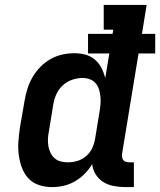

<svg xmlns="http://www.w3.org/2000/svg" viewBox="-20 -755 653 783"><path d="M192 8Q164 8 138.5 -0.5Q113 -9 95.5 -28Q78 -47 69 -72Q60 -97 56.5 -123.5Q53 -150 55 -177.5Q57 -205 61 -233L80 -343Q84 -368 91.5 -392Q99 -416 112 -439Q125 -462 144 -481.5Q163 -501 186 -514Q209 -527 234 -532.5Q259 -538 284 -538Q307 -538 329 -532Q351 -526 367.5 -511.5Q384 -497 394 -477.5Q404 -458 409 -436L426 -537H339V-617H439L442 -634H403V-735H578L559 -617H613V-537H545L478 -129Q477 -121 478 -114Q479 -107 483 -102Q487 -97 493.5 -95Q500 -93 508 -93H526V8H491Q467 8 443.5 3.5Q420 -1 401.5 -12.5Q383 -24 370.5 -43.5Q358 -63 356 -86Q343 -64 325 -46Q307 -28 285.5 -15.5Q264 -3 240 2.5Q216 8 192 8ZM257 -93Q277 -93 296.5 -99Q316 -105 332 -119Q348 -133 356.5 -152Q365 -171 368 -190L386 -300Q389 -316 390 -331.5Q391 -347 389.5 -362Q388 -377 383.5 -391Q379 -405 369.5 -416Q360 -427 346 -432Q332 -437 317 -437Q295 -437 273.5 -429.5Q252 -422 235 -406Q218 -390 209 -369Q200 -348 197 -327L179 -217Q176 -202 175.5 -187Q175 -172 177.5 -158Q180 -144 186.5 -131Q193 -118 203.5 -109Q214 -100 228 -96.5Q242 -93 257 -93Z"/></svg>

Font: Iosevka Curly Slab Extended
Style: Bold Italic
Weight: 700
Width: 7
Italic angle: -9°
Monospace: yes
Designer: Belleve Invis
Foundry: Belleve Invis
Version: Version 11.0.0; ttfautohint (v1.8.3)